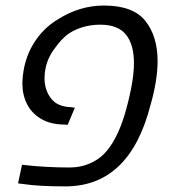

<svg xmlns="http://www.w3.org/2000/svg" viewBox="-20 -660 614 690"><path d="M64.5 1.5 44.9 -1 59.1 -67.9Q140.6 -58.1 230.5 -58.1Q267.1 -58.1 298.1 -70.6Q329.1 -83 352.1 -105Q398.4 -151.4 427.2 -245.6Q440.9 -290.5 451.2 -342.3Q461.4 -394 461.4 -433.1Q461.4 -500 432.6 -535.6Q403.8 -571.3 340.3 -571.3Q303.7 -571.3 272 -560.8Q240.2 -550.3 218.3 -532.7Q195.8 -513.2 180.2 -490.7Q140.1 -441.4 140.1 -378.4Q140.1 -336.9 163.1 -306.6Q186 -276.4 234.9 -274.9L249 -272.9L223.1 -211.4L210.4 -212.4Q160.6 -212.9 127 -233.2Q93.3 -253.4 76.9 -286.4Q60.5 -319.3 60.5 -358.9Q60.5 -386.2 66.9 -418Q79.1 -474.6 111.3 -519.5Q143.6 -564.5 189.5 -591.3Q266.6 -640.1 354 -640.1Q458 -640.1 502.2 -585Q546.4 -529.8 546.4 -439.9Q546.4 -406.7 539.8 -365.7Q533.2 -324.7 521 -283.2Q446.3 9.8 214.8 9.8Q118.7 9.8 64.5 1.5Z"/></svg>

Font: Viking Open Sans
Style: Italic
Weight: 400
Italic angle: -12°
Foundry: Ascender Corporation
Version: Version 2.000